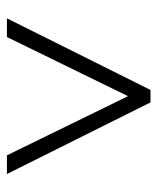

<svg xmlns="http://www.w3.org/2000/svg" viewBox="30 -787 455 555"><g transform="rotate(90 257.5 -509.5)"><path d="M33 -302 240 -717H276L483 -302H429L258 -652L87 -302Z"/></g></svg>

Font: Noto Sans Arabic UI SmCn Lt
Style: Regular
Weight: 300
Width: 4
Designer: Monotype Design Team, Nadine Chahine and Nizar Qandah
Foundry: Monotype Imaging Inc.
Version: Version 2.010; ttfautohint (v1.8.4.7-5d5b)